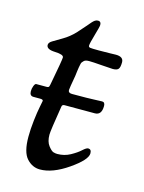

<svg xmlns="http://www.w3.org/2000/svg" viewBox="-87 -564 473 631"><g transform="rotate(15 149.5 -249.0)"><path d="M15 -229Q15 -238 18.5 -247Q22 -256 26 -256H61Q68 -256 69.5 -259.5Q71 -263 73 -275Q88 -354 88 -363Q88 -373 58.5 -374Q29 -375 29 -390Q29 -398 39.5 -404.5Q50 -411 71.5 -423.5Q93 -436 111 -455Q123 -468 134 -481Q145 -494 149.5 -499Q154 -504 158.5 -507Q163 -510 169 -510Q179 -510 179 -498Q179 -492 170 -461.5Q161 -431 161 -423Q161 -418 166.5 -417Q172 -416 196 -416Q219 -416 235.5 -416.5Q252 -417 254 -417Q280 -417 280 -398Q280 -381 275 -375Q270 -369 256 -369Q249 -369 218 -371.5Q187 -374 175 -374Q169 -374 164.5 -373Q160 -372 157 -369Q154 -366 152 -363.5Q150 -361 149 -355Q148 -349 147 -345Q146 -341 145 -331Q144 -321 143 -315Q135 -270 135 -265Q135 -255 148 -255Q208 -255 222.5 -256Q237 -257 250 -257Q260 -257 260 -244Q260 -213 237 -213H141H134Q126 -213 125 -206Q111 -120 111 -107Q111 -83 121.5 -69.5Q132 -56 139 -54Q146 -52 152 -52Q176 -52 196 -63Q216 -74 228 -85Q240 -96 246 -96Q257 -96 257 -82Q257 -60 205 -24Q153 12 110 12Q84 12 65 -9Q46 -30 46 -82Q46 -108 49.5 -138Q53 -168 57 -187.5Q61 -207 61 -208Q61 -213 51 -213H28Q15 -213 15 -229Z"/></g></svg>

Font: OFL Sorts Mill Goudy TT
Style: Italic
Weight: 500
Italic angle: -6°
Version: Version 003.000